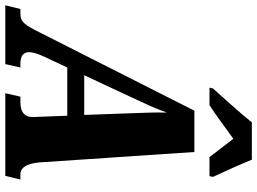

<svg xmlns="http://www.w3.org/2000/svg" viewBox="-178 -828 971 725"><g transform="rotate(90 307.5 -465.5)"><path d="M279 -784 276 -771H342C383 -797 418 -825 469 -861C488 -836 522 -793 538 -771H610L613 -784C595 -822 564 -891 548 -931H407C370 -884 312 -822 279 -784ZM-35 0H187L200 -57H187C157 -57 142 -67 142 -91C142 -105 148 -123 160 -149L200 -234H382L386 -127C386 -120 387 -112 387 -105C387 -69 365 -57 329 -57H310L297 0H609L623 -57H604C569 -57 559 -99 557 -147L519 -714H363L70 -135C39 -72 27 -57 -2 -57H-21ZM311 -473C340 -536 353 -562 370 -610C369 -562 371 -523 373 -464L379 -298H229Z"/></g></svg>

Font: Noto Serif ExtraCondensed Black
Style: Italic
Weight: 900
Width: 2
Italic angle: -12°
Designer: Monotype Design Team
Foundry: Monotype Imaging Inc.
Version: Version 2.014